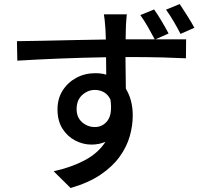

<svg xmlns="http://www.w3.org/2000/svg" viewBox="-20 -857 1040 952"><path d="M871.1 -836.9Q888.2 -810.5 908.7 -778.6Q929.2 -746.6 943.8 -719.2L875 -689Q859.4 -719.7 840.8 -751.2Q822.3 -782.7 803.2 -809.1ZM527.8 -362.8Q516.1 -387.7 495.8 -399.4Q475.6 -411.1 450.2 -411.1Q415.5 -411.1 387.7 -386Q359.9 -360.8 359.9 -315.9Q359.9 -274.9 387 -251Q414.1 -227.1 450.2 -227.1Q489.7 -227.1 513.7 -259.5Q537.6 -292 527.8 -362.8ZM744.1 -810.1Q762.2 -784.7 782 -751.2Q801.8 -717.8 815.9 -690.9L751 -662.1H902.8L901.9 -567.9Q856.9 -570.3 784.2 -572.3Q711.4 -574.2 602.1 -574.2L604 -417Q638.2 -361.3 638.2 -284.2Q638.2 -233.9 623.3 -181.4Q608.4 -128.9 573.2 -80.1Q538.1 -31.2 478.8 9Q419.4 49.3 330.1 75.2L246.1 -7.8Q334 -27.3 400.4 -62.5Q466.8 -97.7 502.9 -153.8Q471.7 -140.1 433.1 -140.1Q392.1 -140.1 353.5 -159.9Q314.9 -179.7 290 -218.5Q265.1 -257.3 265.1 -314.9Q265.1 -367.7 290.5 -408Q315.9 -448.2 358.4 -471.2Q400.9 -494.1 452.1 -494.1Q483.4 -494.1 506.8 -486.8L505.9 -573.2Q392.1 -571.3 275.9 -566.7Q159.7 -562 65.9 -556.2L64 -652.8Q120.6 -653.3 196.3 -655Q272 -656.7 352.8 -658.4Q433.6 -660.2 504.9 -661.1L502.9 -711.9Q501.5 -736.8 499 -757.6Q496.6 -778.3 495.1 -786.1H608.9Q607.9 -778.8 606.7 -764.2Q605.5 -749.5 604.7 -734.9Q604 -720.2 604 -712.9L603 -662.1H747.1Q731.4 -691.9 713.4 -723.4Q695.3 -754.9 675.8 -782.2Z"/></svg>

Font: Source Han Sans CN Medium
Style: Regular
Weight: 500
Designer: Ryoko NISHIZUKA  (kana, bopomofo & ideographs); Paul D. Hunt (Latin, Greek & Cyrillic); Sandoll Communications , Soo-you
Foundry: Adobe
Version: Version 2.004;hotconv 1.0.118;makeotfexe 2.5.65603